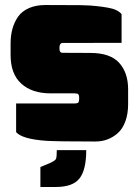

<svg xmlns="http://www.w3.org/2000/svg" viewBox="-20 -556 551 761"><path d="M357.9 4.9Q204.1 4.9 161.6 2Q67.9 -4.9 43.9 -32.2V-146H275.9Q287.6 -146 290.8 -150.1Q293.9 -154.3 293.9 -168Q293.9 -178.2 290.5 -182.1Q287.1 -186 275.9 -186H180.2Q106.9 -186 64.5 -224.4Q22 -262.7 22 -337.9V-383.8Q22 -447.8 52.2 -490.7Q67.9 -512.2 95.5 -524.2Q123 -536.1 160.2 -536.1Q270 -536.1 295.9 -535.6Q342.8 -534.7 364.3 -531.7Q383.3 -529.8 405.8 -525.9Q445.8 -519.5 461.9 -500V-386.2Q230 -386.2 226.1 -385.7Q215.8 -383.3 215.8 -368.2V-361.8Q215.8 -348.1 226.1 -346.7Q230 -346.2 337.9 -346.2Q417 -346.2 452.4 -306.9Q487.8 -267.6 487.8 -202.1V-143.1Q487.8 -104.5 476.8 -74.7Q465.8 -44.9 446.8 -28.3Q409.2 4.9 357.9 4.9ZM201.2 185.1H140.1V106L176.8 90.8Q198.2 81.1 201.7 74.2Q205.1 67.4 205.1 39.1H321.8Q321.8 117.2 295.2 151.1Q268.6 185.1 201.2 185.1Z"/></svg>

Font: Squarion Black
Style: Regular
Weight: 900
Designer: Natanael Gama
Version: Version 1.00;September 12, 2019;FontCreator 11.5.0.2425 64-b